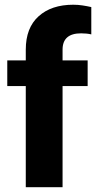

<svg xmlns="http://www.w3.org/2000/svg" viewBox="-20 -780 400 800"><path d="M240.7 0H87.4V-421.4H10.3V-528.3H87.4V-573.2Q87.4 -664.1 140.9 -712.2Q194.3 -760.3 285.2 -760.3Q305.7 -760.3 324.5 -757.3Q343.3 -754.4 360.4 -750.5V-636.7Q342.3 -641.1 317.9 -641.1Q240.7 -641.1 240.7 -573.2V-528.3H345.2V-421.4H240.7Z"/></svg>

Font: Vazirmatn RD UI ExtraBold
Style: Regular
Weight: 800
Designer: Saber Rastikerdar
Foundry: Saber Rastikerdar
Version: Version 33.003